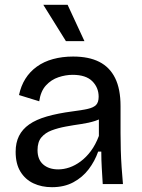

<svg xmlns="http://www.w3.org/2000/svg" viewBox="-20 -765 591 798"><path d="M196 13Q153 13 119 -3Q85 -19 65 -51.5Q45 -84 45 -134Q45 -172 59 -200Q73 -228 101.5 -248Q130 -268 175 -281Q220 -294 281 -302Q321 -307 345 -312.5Q369 -318 379.5 -329Q390 -340 390 -363Q390 -401 363.5 -427.5Q337 -454 282 -454Q253 -454 223 -444Q193 -434 171 -410Q149 -386 143 -344L59 -370Q67 -408 85.5 -437.5Q104 -467 133 -488Q162 -509 200.5 -519.5Q239 -530 284 -530Q349 -530 392.5 -508Q436 -486 458.5 -440.5Q481 -395 481 -324V-212Q481 -179 482 -142.5Q483 -106 485.5 -69.5Q488 -33 491 0H407Q405 -34 403 -67Q401 -100 401 -135H388Q374 -95 348.5 -61.5Q323 -28 285 -7.5Q247 13 196 13ZM222 -61Q245 -61 268.5 -69Q292 -77 315 -94Q338 -111 357.5 -137Q377 -163 391 -200V-290L418 -287Q402 -271 375.5 -262.5Q349 -254 317.5 -249.5Q286 -245 253.5 -239Q221 -233 194.5 -223Q168 -213 152 -194Q136 -175 136 -141Q136 -102 159.5 -81.5Q183 -61 222 -61ZM254 -594 160 -745H261L331 -594Z"/></svg>

Font: Bricolage Grotesque 24pt
Style: Regular
Weight: 400
Designer: Mathieu Triay
Foundry: Atelier Triay
Version: Version 1.001;gftools[0.9.33.dev8+g029e19f]